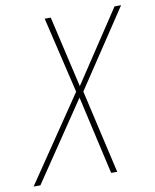

<svg xmlns="http://www.w3.org/2000/svg" viewBox="-138 -776 677 839"><g transform="rotate(-10 200.0 -357.0)"><path d="M-27 0 208 -348 287 0H314L229 -371L457 -714H428L218 -397L145 -714H118L198 -376L-57 0Z"/></g></svg>

Font: Noto Sans Display SemiCondensed Thin
Style: Italic
Weight: 250
Width: 4
Designer: Monotype Design team
Foundry: Monotype Imaging Inc.
Version: 1.000